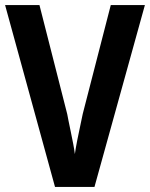

<svg xmlns="http://www.w3.org/2000/svg" viewBox="-20 -734 589 754"><path d="M549 -714 351 0H196L0 -714H135L244 -286Q245 -279 249 -260Q253 -241 258 -216.5Q263 -192 267.5 -169Q272 -146 274 -129Q277 -151 283.5 -184Q290 -217 296.5 -246.5Q303 -276 305 -287L415 -714Z"/></svg>

Font: Noto Sans Gujarati Condensed
Style: Bold
Weight: 700
Width: 3
Designer: Jelle Bosma - Monotype Design Team, Universal Thirst
Foundry: Monotype Imaging Inc.
Version: Version 2.106; ttfautohint (v1.8.4.7-5d5b)